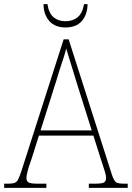

<svg xmlns="http://www.w3.org/2000/svg" viewBox="-23 -903 634 923"><path d="M-3 0V-20H16Q37 -20 47.5 -24Q58 -28 64.5 -41Q71 -54 80 -81L283 -714H307L515 -63Q525 -34 534.5 -27Q544 -20 575 -20H591V0H404V-20H433Q469 -20 478 -26.5Q487 -33 487 -48Q487 -57 482.5 -73.5Q478 -90 472 -107Q466 -124 463 -134L426 -251H164L129 -140Q125 -129 119 -111Q113 -93 108.5 -75Q104 -57 104 -47Q104 -33 113.5 -26.5Q123 -20 158 -20H200V0ZM172 -276H418L347 -501Q333 -547 318.5 -594Q304 -641 295 -670Q292 -654 283 -626.5Q274 -599 264 -568.5Q254 -538 247 -513ZM292 -771Q242 -771 214.5 -801.5Q187 -832 186 -883H205Q212 -839 234.5 -820Q257 -801 292 -801Q326 -801 349.5 -819.5Q373 -838 381 -883H398Q397 -832 370 -801.5Q343 -771 292 -771Z"/></svg>

Font: Noto Serif Tamil SemiCondensed Thin
Style: Italic
Weight: 100
Width: 4
Italic angle: -12°
Designer: Indian Type Foundry, Tom Grace, and the Monotype Design Team
Foundry: Monotype Imaging Inc.
Version: Version 2.003; ttfautohint (v1.8.4.7-5d5b)